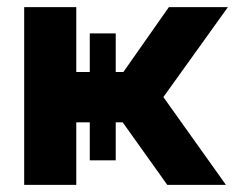

<svg xmlns="http://www.w3.org/2000/svg" viewBox="-20 -520 674 540"><path d="M232.5 -426H305.5V-317.5H327L455 -500H621L439.5 -247L615.5 0H450.5L325 -176H305.5V-69H232.5V-176H194.5V0H48V-500H194.5V-317.5H232.5Z"/></svg>

Font: Overused Grotesk
Style: Bold
Weight: 710
Version: Version 0.004